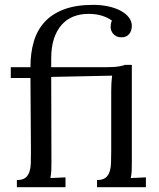

<svg xmlns="http://www.w3.org/2000/svg" viewBox="-20 -780 663 800"><path d="M368.2 -759.8Q401.9 -759.8 431.2 -753.4Q460.4 -747.1 482.4 -735.4Q504.4 -723.6 516.8 -707.5Q529.3 -691.4 529.3 -671.9Q529.3 -651.9 518.3 -638.2Q507.3 -624.5 486.3 -624.5Q473.6 -624.5 465.1 -628.9Q456.5 -633.3 451.2 -639.6Q445.8 -646 443.4 -653.6Q440.9 -661.1 440.9 -667.5Q440.9 -673.8 442.1 -680.7Q443.4 -687.5 446.3 -694.3Q428.7 -707 404.5 -714.6Q380.4 -722.2 348.1 -722.2Q314 -722.2 285.6 -710.9Q257.3 -699.7 236.8 -676.5Q216.3 -653.3 204.8 -618.7Q193.4 -584 193.4 -537.1V-500H421.9Q456.1 -500 476.1 -503.4Q496.1 -506.8 500 -509.8H529.3V-106Q529.3 -85.9 528.8 -70.6Q528.3 -55.2 524.9 -38.1L587.9 -41V0H384.3V-29.8Q406.7 -29.8 418.9 -38.8Q431.2 -47.9 436.5 -64Q441.9 -80.1 442.6 -102.5Q443.4 -125 443.4 -151.9V-399.9Q443.4 -415.5 444.1 -430.2Q444.8 -444.8 447.3 -464.8L193.4 -459.5L194.3 -105Q194.3 -85 193.8 -70.1Q193.4 -55.2 189.9 -38.1L252.9 -41V0H50.3V-29.8Q73.2 -29.8 85.2 -38.8Q97.2 -47.9 102.5 -64Q107.9 -80.1 108.4 -102.5Q108.9 -125 108.9 -151.9L106.9 -455.1H24.9V-500H73.2H106.9V-502Q106.9 -560.1 121.1 -607.7Q135.3 -655.3 166.5 -689Q197.8 -722.7 247.3 -741.2Q296.9 -759.8 368.2 -759.8Z"/></svg>

Font: Parastoo FD
Style: FD
Weight: 400
Foundry: Saber Rastikerdar (saber.rastikerdar@gmail.com)
Version: Version 2.0.1